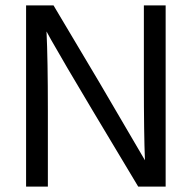

<svg xmlns="http://www.w3.org/2000/svg" viewBox="-20 -694 713 714"><path d="M158 0H77V-674H179L348 -390L519 -98Q515 -195 515 -389V-674H596V0H494L325 -282Q274 -367 231 -440.5Q188 -514 170 -546L153 -577Q158 -473 158 -284Z"/></svg>

Font: Hind Madurai
Style: Regular
Weight: 400
Designer: Jyotish Sonowal
Foundry: Indian Type Foundry
Version: Version 1.001;PS 1.0;hotconv 1.0.86;makeotf.lib2.5.63406; tt